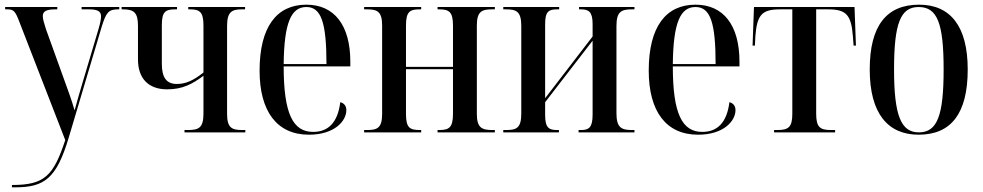

<svg xmlns="http://www.w3.org/2000/svg" viewBox="-20 -566 4203 821"><path d="M31 225V235H45C170 235 222 197 274 22L415 -452C434 -513 444 -526 485 -526H490V-536H329V-526H361C400 -526 412 -516 412 -496C412 -485 409 -468 401 -441L334 -216C322 -176 309 -131 299 -94C283 -148 275 -168 252 -232L177 -440C169 -465 163 -484 163 -497C163 -518 178 -526 218 -526H225V-536H2V-526H12C39 -526 46 -517 63 -472L259 33C208 188 169 225 31 225Z M769 0H1029V-10H1016C970 -10 951 -20 951 -80V-455C951 -515 971 -526 1014 -526H1028V-536H785V-526H792C833 -526 850 -516 850 -457V-256C806 -221 774 -207 736 -207C693 -207 672 -233 672 -293V-458C672 -517 688 -526 730 -526H737V-536H500V-526H506C553 -526 570 -512 570 -455V-312C570 -231 614 -184 695 -184C761 -184 803 -207 850 -242V-80C850 -17 828 -10 781 -10H769Z M1301 10C1411 10 1461 -49 1461 -95C1461 -112 1452 -125 1435 -129C1424 -40 1382 -2 1319 -2C1233 -2 1193 -79 1193 -282H1478V-302C1478 -459 1409 -546 1290 -546C1163 -546 1090 -451 1090 -264C1090 -90 1164 10 1301 10ZM1376 -292H1193C1195 -469 1225 -536 1290 -536C1354 -536 1376 -468 1376 -292Z M1537 0H1781V-10H1777C1733 -10 1716 -18 1716 -79V-270H1917V-79C1917 -19 1899 -10 1857 -10H1851V0H2096V-10H2085C2040 -10 2019 -20 2019 -79V-457C2019 -517 2040 -526 2084 -526H2096V-536H1851V-526H1857C1899 -526 1917 -517 1917 -457V-280H1716V-457C1716 -517 1733 -526 1775 -526H1781V-536H1537V-526H1549C1593 -526 1614 -517 1614 -457V-79C1614 -18 1593 -10 1549 -10H1537Z M2132 0H2370V-10H2363C2328 -10 2311 -18 2311 -75V-129L2514 -392V-76C2514 -20 2498 -10 2464 -10H2454V0H2693V-10H2683C2637 -10 2616 -20 2616 -82V-455C2616 -517 2637 -526 2683 -526H2693V-536H2456V-526H2464C2497 -526 2514 -516 2514 -463V-410L2311 -146V-463C2311 -518 2327 -526 2363 -526H2371V-536H2132V-526H2144C2188 -526 2209 -517 2209 -455V-80C2209 -18 2188 -10 2144 -10H2132Z M2965 10C3075 10 3125 -49 3125 -95C3125 -112 3116 -125 3099 -129C3088 -40 3046 -2 2983 -2C2897 -2 2857 -79 2857 -282H3142V-302C3142 -459 3073 -546 2954 -546C2827 -546 2754 -451 2754 -264C2754 -90 2828 10 2965 10ZM3040 -292H2857C2859 -469 2889 -536 2954 -536C3018 -536 3040 -468 3040 -292Z M3290 0H3551V-10H3534C3487 -10 3470 -21 3470 -80V-526H3521C3598 -526 3620 -503 3627 -411L3630 -371H3640L3634 -536H3204L3198 -371H3208L3210 -411C3217 -504 3239 -526 3316 -526H3368V-80C3368 -21 3351 -10 3303 -10H3290Z M3908 10C4046 10 4118 -79 4118 -269C4118 -455 4043 -546 3910 -546C3770 -546 3699 -455 3699 -269C3699 -80 3777 10 3908 10ZM3909 0C3833 0 3803 -71 3803 -269C3803 -467 3831 -536 3908 -536C3988 -536 4015 -467 4015 -269C4015 -72 3988 0 3909 0Z"/></svg>

Font: Noto Serif Display Condensed Medium
Style: Regular
Weight: 500
Width: 3
Designer: Monotype Design Team
Foundry: Monotype Imaging Inc.
Version: Version 2.009